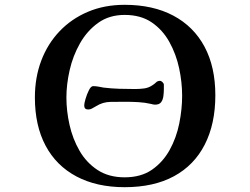

<svg xmlns="http://www.w3.org/2000/svg" viewBox="-20 -777 1040 798"><path d="M661 -405Q661 -392 659 -377Q657 -362 649.5 -352Q642 -342 624 -342Q620 -342 616 -343Q612 -344 608 -345Q582 -351 555 -352.5Q528 -354 502 -354Q471 -354 439 -353.5Q407 -353 380 -336Q372 -332 364 -327Q356 -322 346 -322Q330 -322 330 -339Q330 -347 335.5 -366Q341 -385 349.5 -402Q358 -419 367 -419Q378 -419 389 -417Q400 -415 410 -413Q443 -409 476 -408Q509 -407 542 -407Q561 -407 579.5 -409.5Q598 -412 614 -423Q622 -428 628.5 -434.5Q635 -441 645 -441Q650 -441 655.5 -435.5Q661 -430 661 -425ZM737 -379Q737 -435 724.5 -493.5Q712 -552 684 -602.5Q656 -653 610.5 -684Q565 -715 498 -715Q434 -715 388 -682Q342 -649 312.5 -597Q283 -545 269.5 -485.5Q256 -426 256 -372Q256 -316 269 -258Q282 -200 310.5 -150.5Q339 -101 385.5 -70.5Q432 -40 498 -40Q566 -40 611.5 -71.5Q657 -103 685 -153.5Q713 -204 725 -263.5Q737 -323 737 -379ZM875 -381Q875 -262 831 -176Q787 -90 703 -44.5Q619 1 498 1Q382 1 298 -43.5Q214 -88 169.5 -171.5Q125 -255 125 -372Q125 -455 151.5 -525Q178 -595 227.5 -647Q277 -699 345.5 -728Q414 -757 498 -757Q616 -757 700.5 -712Q785 -667 830 -583Q875 -499 875 -381Z"/></svg>

Font: Kaisei Decol
Style: Bold
Weight: 700
Designer: Font-Kai, 金井和夫
Foundry: KAZUO KANAI
Version: Version 5.003